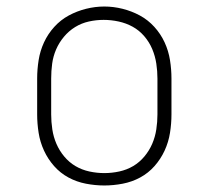

<svg xmlns="http://www.w3.org/2000/svg" viewBox="-20 -561 640 589"><path d="M300 8Q272 8 243.5 2.5Q215 -3 190 -16.5Q165 -30 146 -51.5Q127 -73 115 -99Q103 -125 98.5 -153.5Q94 -182 94 -210V-320Q94 -348 98.5 -376.5Q103 -405 115 -431Q127 -457 146.5 -478.5Q166 -500 191 -513.5Q216 -527 244 -534Q272 -541 300 -541Q328 -541 356 -534Q384 -527 409 -513.5Q434 -500 453.5 -478.5Q473 -457 485 -431Q497 -405 501.5 -376.5Q506 -348 506 -320V-210Q506 -182 501.5 -153.5Q497 -125 485 -99Q473 -73 454 -51.5Q435 -30 410 -16.5Q385 -3 356.5 2.5Q328 8 300 8ZM300 -30Q323 -30 346 -35Q369 -40 388.5 -51.5Q408 -63 423 -81Q438 -99 447 -120Q456 -141 459.5 -164Q463 -187 463 -210V-320Q463 -343 459.5 -366Q456 -389 447 -410.5Q438 -432 422.5 -450Q407 -468 387 -479Q367 -490 344 -495Q321 -500 298 -500Q275 -500 252.5 -495Q230 -490 210.5 -478Q191 -466 176 -448Q161 -430 152 -409Q143 -388 140 -365.5Q137 -343 137 -320V-210Q137 -187 140.5 -164Q144 -141 153 -120Q162 -99 177 -81Q192 -63 211.5 -51.5Q231 -40 254 -35Q277 -30 300 -30Z"/></svg>

Font: Iosevka Curly Slab XLtEx
Style: Regular
Weight: 200
Width: 7
Monospace: yes
Designer: Belleve Invis
Foundry: Belleve Invis
Version: Version 11.1.0; ttfautohint (v1.8.3)